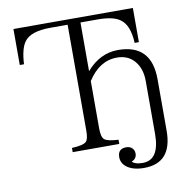

<svg xmlns="http://www.w3.org/2000/svg" viewBox="-91 -802 994 1029"><g transform="rotate(-10 406.0 -287.5)"><path d="M763.7 -35.6Q763.7 140.1 610.8 140.1Q550.3 140.1 516.6 114.3Q488.8 92.8 488.8 60.1Q488.8 14.2 534.7 14.2Q555.7 14.2 567.9 27.3Q578.6 38.6 578.6 56.2Q578.6 83.5 550.8 95.2Q566.4 112.3 607.9 112.3Q699.7 112.3 699.7 -29.8V-317.9Q699.7 -384.3 665 -425.8Q629.9 -467.8 568.8 -467.8Q473.6 -467.8 409.7 -368.2V-109.9Q409.7 -61 426.8 -48.8Q443.8 -35.6 501.5 -32.7V-9.8H248V-32.7Q311 -35.6 326.7 -51.8Q339.8 -64.9 339.8 -109.9V-687H245.6Q136.7 -687 103 -638.2Q77.1 -602.1 72.8 -519H49.8V-714.8H699.7V-528.8H676.8Q671.9 -626.5 625.5 -659.2Q588.9 -687 503.9 -687H409.7V-421.9Q482.9 -506.8 581.5 -506.8Q763.7 -506.8 763.7 -315.9Z"/></g></svg>

Font: I.MingCP
Style: Regular
Weight: 400
Designer: I.Font Project
Version: Version 8.000; Sep 06, 2022